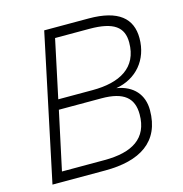

<svg xmlns="http://www.w3.org/2000/svg" viewBox="-105 -806 858 902"><g transform="rotate(-15 323.5 -355.0)"><path d="M40 0H297C465 0 573 -65 573 -220C573 -295 528 -347 447 -360C547 -377 613 -454 613 -559C613 -655 551 -710 406 -710H190ZM170 -380 230 -662H397C516 -662 561 -626 561 -552C561 -429 469 -380 337 -380ZM99 -48 160 -332H367C475 -332 521 -293 521 -213C521 -96 441 -48 306 -48Z"/></g></svg>

Font: Geist ExtraLight
Style: Italic
Weight: 200
Italic angle: -12°
Designer: Basement.studio, Andrés Briganti, Mateo Zaragoza
Foundry: Basement.studio, Vercel, Andrés Briganti, Guido Ferreyra, Mateo Zaragoza
Version: Version 1.500